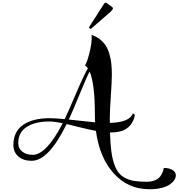

<svg xmlns="http://www.w3.org/2000/svg" viewBox="-20 -1152 1315 1414"><path d="M767.1 -1128.4 807.1 -1099.1Q812 -1095.7 812 -1089.4Q812 -1087.4 808.1 -1081.5L796.4 -1066.9L647.9 -938L634.3 -949.7L748.5 -1127.4Q753.4 -1132.3 758.3 -1132.3Q761.2 -1132.3 767.1 -1128.4ZM470.7 -238.3Q338.4 32.2 212.9 32.2Q152.3 32.2 115.5 0.5Q78.6 -31.2 78.6 -83.5Q78.6 -182.6 149.9 -232.2Q221.2 -281.7 348.1 -281.7Q389.6 -281.2 456.5 -274.4Q481 -325.7 541 -466.3Q601.1 -606.9 627.4 -648.4Q617.2 -664.1 605.5 -670.9Q617.7 -682.6 636.5 -753.4Q655.3 -824.2 655.3 -874Q655.3 -886.2 653.8 -895.5Q689.9 -883.3 716.8 -861.8Q743.7 -840.3 760 -814Q776.4 -787.6 786.4 -752.2Q796.4 -716.8 800 -681.4Q803.7 -646 803.7 -602.5Q803.7 -550.8 796.1 -442.4Q788.6 -334 788.6 -282.7Q788.6 -258.8 789.1 -247.1Q936 -250.5 959 -317.9L973.6 -305.7Q964.4 -256.8 937.5 -227.3Q910.6 -197.8 875 -187Q839.4 -176.3 790 -176.3Q792.5 -99.1 799.1 -44.4Q805.7 10.3 819.6 51.8Q833.5 93.3 852.8 118.4Q872.1 143.6 903.1 159.4Q934.1 175.3 970.9 180.9Q1007.8 186.5 1061 186.5Q1114.3 186.5 1145.3 162.1Q1176.3 137.7 1186.5 85Q1226.6 85 1250.7 100.1Q1274.9 115.2 1274.9 139.6Q1274.9 156.7 1263.7 174.1Q1252.4 191.4 1230.2 206.8Q1208 222.2 1169.2 231.9Q1130.4 241.7 1081.1 241.7Q923.8 241.7 818.4 125.7Q712.9 9.8 686.5 -188Q644 -195.8 562.7 -215.8Q481.4 -235.8 470.7 -238.3ZM441.9 -244.1Q384.3 -256.8 343.3 -257.3Q238.3 -257.3 176.3 -217Q114.3 -176.8 114.3 -97.7Q114.3 -59.1 143.8 -35.4Q173.3 -11.7 221.7 -11.7Q320.8 -11.7 441.9 -244.1ZM486.8 -271.5Q664.1 -252.4 680.7 -251Q678.7 -276.4 678.7 -308.6Q678.7 -535.6 640.1 -625Q620.1 -588.9 568.1 -461.9Q516.1 -335 486.8 -271.5Z"/></svg>

Font: QumpellkaNo12
Style: Regular
Weight: 500
Designer: gluk (gluksza@wp.pl)
Foundry: gluk (gluksza@wp.pl)
Version: Version 00.480